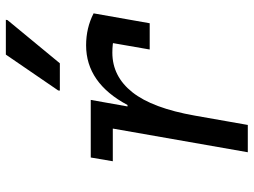

<svg xmlns="http://www.w3.org/2000/svg" viewBox="-123 -723 846 640"><g transform="rotate(-90 300.0 -403.0)"><path d="M112.5 0 196 -476 213.5 -450H82.5L95 -523.5H287L262.5 -386L247 -401H270Q343.5 -539 469 -539Q527 -539 575.5 -514L541 -426.5Q517.5 -440 495.5 -445.8Q473.5 -451.5 444.5 -451.5Q365.5 -451.5 312.5 -384.8Q259.5 -318 234.5 -176L203.5 0ZM455 -327 485 -499.5 575.5 -514 542.5 -327ZM318 -626.5 318.5 -632 438 -806.5H554L553 -801L409 -626.5Z"/></g></svg>

Font: Google Sans Code
Style: Italic
Weight: 400
Italic angle: -10°
Monospace: yes
Designer: Google Sans Code Authors
Foundry: Google LLC
Version: Version 6.000